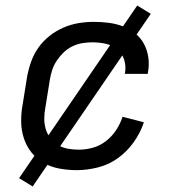

<svg xmlns="http://www.w3.org/2000/svg" viewBox="-20 -607 640 694"><path d="M258 8Q226 8 195.5 2.5Q165 -3 139 -17.5Q113 -32 94.5 -55Q76 -78 66.5 -106.5Q57 -135 56.5 -166.5Q56 -198 62 -230L78 -330Q83 -357 92.5 -384Q102 -411 119 -435Q136 -459 159.5 -477.5Q183 -496 210 -507.5Q237 -519 264.5 -523.5Q292 -528 319 -528Q347 -528 373.5 -524.5Q400 -521 424 -512Q448 -503 468 -487Q488 -471 500 -449Q512 -427 516 -400.5Q520 -374 515 -347L514 -340H431L432 -344Q436 -369 428.5 -392Q421 -415 403 -429.5Q385 -444 361.5 -449Q338 -454 313 -454Q296 -454 277.5 -451Q259 -448 241.5 -439.5Q224 -431 210 -417.5Q196 -404 185 -387.5Q174 -371 168.5 -353.5Q163 -336 160 -318L144 -218Q140 -198 140 -178Q140 -158 145.5 -140Q151 -122 162.5 -107Q174 -92 190 -82.5Q206 -73 225.5 -69.5Q245 -66 265 -66Q290 -66 315.5 -73Q341 -80 363 -97Q385 -114 400 -137Q415 -160 423 -185L500 -165Q488 -128 464 -94Q440 -60 407 -36Q374 -12 334.5 -2Q295 8 258 8ZM98 67 49 37 476 -587 525 -557Z"/></svg>

Font: Iosevka Extended
Style: Italic
Weight: 400
Width: 7
Italic angle: -9°
Monospace: yes
Designer: Belleve Invis
Foundry: Belleve Invis
Version: Version 32.5.0; ttfautohint (v1.8.4)